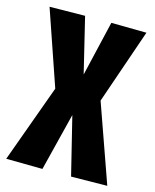

<svg xmlns="http://www.w3.org/2000/svg" viewBox="-107 -774 684 848"><g transform="rotate(15 234.5 -350.0)"><path d="M3 -1 132 -356 14 -699 176 -701 237 -449 296 -701 457 -699 339 -357 465 -1 300 1 235 -263 169 1Z"/></g></svg>

Font: Georama Condensed
Style: Bold
Weight: 700
Width: 3
Designer: Jean-Baptiste Levee
Foundry: Production Type
Version: Version 1.000